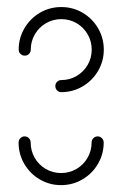

<svg xmlns="http://www.w3.org/2000/svg" viewBox="-20 -539 356 559"><path d="M264.4 -141.9Q271.5 -141.9 276.7 -136.7Q281.9 -131.5 281.9 -124.1Q281.9 -90.4 265.2 -61.9Q248.5 -33.3 220 -16.7Q191.5 0 157.8 0Q124.1 0 95.7 -16.7Q67.4 -33.3 50.7 -61.9Q34.1 -90.4 34.1 -124.1Q34.1 -131.5 39.3 -136.7Q44.4 -141.9 51.9 -141.9Q58.9 -141.9 64.1 -136.7Q69.3 -131.5 69.3 -124.1Q69.3 -100 81.1 -79.4Q93 -58.9 113.3 -47Q133.7 -35.2 157.8 -35.2Q181.9 -35.2 202.4 -47Q223 -58.9 234.8 -79.4Q246.7 -100 246.7 -124.1Q246.7 -131.5 251.9 -136.7Q257 -141.9 264.4 -141.9ZM52.2 -377Q44.8 -377 39.6 -382Q34.4 -387 34.4 -394.4Q34.4 -428.1 51.1 -456.7Q67.8 -485.2 96.3 -501.9Q124.8 -518.5 158.5 -518.5Q192.2 -518.5 220.6 -501.9Q248.9 -485.2 265.6 -456.7Q282.2 -428.1 282.2 -394.4Q282.2 -361.1 265.6 -332.6Q248.9 -304.1 220.4 -287.4Q191.9 -270.7 158.5 -270.7Q151.1 -270.7 146.1 -275.9Q141.1 -281.1 141.1 -288.5Q141.1 -295.9 146.3 -300.9Q151.5 -305.9 158.5 -305.9Q182.6 -305.9 203 -317.8Q223.3 -329.6 235.2 -350Q247 -370.4 247 -394.4Q247 -418.5 235.2 -439.1Q223.3 -459.6 203 -471.5Q182.6 -483.3 158.5 -483.3Q134.4 -483.3 113.9 -471.5Q93.3 -459.6 81.5 -439.1Q69.6 -418.5 69.6 -394.4Q69.6 -387.4 64.6 -382.2Q59.6 -377 52.2 -377Z"/></svg>

Font: 26F Galaxy Sans Light
Style: Regular
Weight: 300
Designer: C₂₉H₂₅N₃O₅
Version: Version 1.100